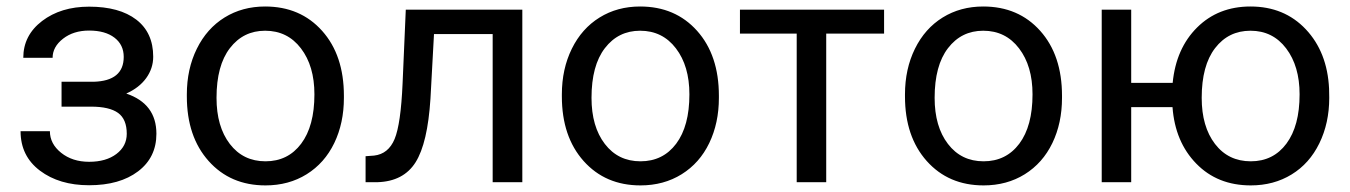

<svg xmlns="http://www.w3.org/2000/svg" viewBox="-20 -558 4133 588"><path d="M358.9 -383.8Q358.9 -420.9 330.6 -442.6Q302.2 -464.4 252.9 -464.4Q205.1 -464.4 173.1 -439.5Q141.1 -414.6 141.1 -380.9H51.3Q51.3 -449.7 108.9 -493.7Q166.5 -537.6 252.9 -537.6Q345.7 -537.6 397.5 -497.8Q449.2 -458 449.2 -384.3Q449.2 -348.6 427.7 -318.8Q406.2 -289.1 366.7 -271.5Q459 -240.2 459 -148.4Q459 -75.7 402.8 -33.2Q346.7 9.3 252.9 9.3Q161.6 9.3 102.3 -35.4Q43 -80.1 43 -156.2H132.8Q132.8 -117.7 167.2 -90.1Q201.7 -62.5 252.9 -62.5Q304.7 -62.5 336.4 -86.4Q368.2 -110.4 368.2 -148.4Q368.2 -192.9 341.6 -212.2Q314.9 -231.4 258.8 -231.4H168.5V-307.6H266.6Q358.9 -310.1 358.9 -383.8Z M552.2 -269Q552.2 -346.7 582.8 -408.7Q613.3 -470.7 667.7 -504.4Q722.2 -538.1 792 -538.1Q899.9 -538.1 966.6 -463.4Q1033.2 -388.7 1033.2 -264.6V-258.3Q1033.2 -181.2 1003.7 -119.9Q974.1 -58.6 919.2 -24.4Q864.3 9.8 793 9.8Q685.5 9.8 618.9 -64.9Q552.2 -139.6 552.2 -262.7ZM643.1 -258.3Q643.1 -170.4 683.8 -117.2Q724.6 -64 793 -64Q861.8 -64 902.3 -117.9Q942.9 -171.9 942.9 -269Q942.9 -356 901.6 -409.9Q860.4 -463.9 792 -463.9Q725.1 -463.9 684.1 -410.6Q643.1 -357.4 643.1 -258.3Z M1579.6 -528.3V0H1488.8V-453.6H1309.1L1298.3 -255.9Q1289.6 -119.6 1252.7 -61Q1215.8 -2.4 1135.7 0H1099.6V-79.6L1125.5 -81.5Q1169.4 -86.4 1188.5 -132.3Q1207.5 -178.2 1212.9 -302.2L1222.7 -528.3Z M1700.7 -269Q1700.7 -346.7 1731.2 -408.7Q1761.7 -470.7 1816.2 -504.4Q1870.6 -538.1 1940.4 -538.1Q2048.3 -538.1 2115 -463.4Q2181.6 -388.7 2181.6 -264.6V-258.3Q2181.6 -181.2 2152.1 -119.9Q2122.6 -58.6 2067.6 -24.4Q2012.7 9.8 1941.4 9.8Q1834 9.8 1767.3 -64.9Q1700.7 -139.6 1700.7 -262.7ZM1791.5 -258.3Q1791.5 -170.4 1832.3 -117.2Q1873 -64 1941.4 -64Q2010.3 -64 2050.8 -117.9Q2091.3 -171.9 2091.3 -269Q2091.3 -356 2050 -409.9Q2008.8 -463.9 1940.4 -463.9Q1873.5 -463.9 1832.5 -410.6Q1791.5 -357.4 1791.5 -258.3Z M2687.5 -455.1H2510.3V0H2419.9V-455.1H2246.1V-528.3H2687.5Z M2751.5 -269Q2751.5 -346.7 2782 -408.7Q2812.5 -470.7 2866.9 -504.4Q2921.4 -538.1 2991.2 -538.1Q3099.1 -538.1 3165.8 -463.4Q3232.4 -388.7 3232.4 -264.6V-258.3Q3232.4 -181.2 3202.9 -119.9Q3173.3 -58.6 3118.4 -24.4Q3063.5 9.8 2992.2 9.8Q2884.8 9.8 2818.1 -64.9Q2751.5 -139.6 2751.5 -262.7ZM2842.3 -258.3Q2842.3 -170.4 2883.1 -117.2Q2923.8 -64 2992.2 -64Q3061 -64 3101.6 -117.9Q3142.1 -171.9 3142.1 -269Q3142.1 -356 3100.8 -409.9Q3059.6 -463.9 2991.2 -463.9Q2924.3 -463.9 2883.3 -410.6Q2842.3 -357.4 2842.3 -258.3Z M3444.3 -304.2H3571.3Q3581.5 -409.7 3646.2 -473.9Q3710.9 -538.1 3809.6 -538.1Q3913.1 -538.1 3979 -468.3Q4044.9 -398.4 4050.3 -286.6L4050.8 -258.3Q4050.8 -181.2 4020.5 -119.1Q3990.2 -57.1 3935.5 -23.7Q3880.9 9.8 3810.5 9.8Q3708.5 9.8 3643.6 -56.9Q3578.6 -123.5 3570.8 -230H3444.3V0H3354V-528.3H3444.3ZM3660.2 -258.3Q3660.2 -170.4 3700.9 -117.2Q3741.7 -64 3810.5 -64Q3879.4 -64 3919.7 -118.2Q3960 -172.4 3960 -269Q3960 -355.5 3918.9 -409.7Q3877.9 -463.9 3809.6 -463.9Q3742.2 -463.9 3701.2 -410.6Q3660.2 -357.4 3660.2 -258.3Z"/></svg>

Font: Roboto
Style: Regular
Weight: 400
Designer: Google
Version: Version 2.001047; 2015